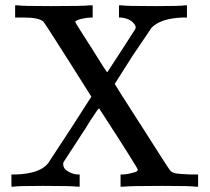

<svg xmlns="http://www.w3.org/2000/svg" viewBox="-20 -703 790 723"><path d="M270 0Q256 -3 141 -3Q43 -3 31 0H23V-46H40Q130 -49 161 -88Q163 -91 245 -216L324 -339Q324 -340 235 -480Q148 -617 143 -622Q125 -637 71 -637H57H37V-683H46Q61 -680 172 -680Q296 -680 318 -683H329V-637H324Q309 -637 286 -632Q265 -626 263 -621Q263 -618 323 -525Q381 -431 384 -431Q402 -458 437 -512L489 -593Q495 -604 482 -617Q466 -634 436 -637H428V-683H437Q450 -680 566 -680Q664 -680 676 -683H684V-637H667Q586 -634 551 -599Q550 -598 478 -491L412 -387Q412 -385 515 -225Q616 -66 620 -62Q627 -53 642 -50Q653 -48 695 -46H726V0H717Q702 -3 591 -3Q468 -3 445 0H434V-46H440Q457 -46 478 -52Q499 -56 499 -64Q499 -67 463 -124Q415 -200 390 -238L353 -295L350 -292Q346 -288 343 -283Q338 -276 331 -265Q328 -261 322 -251.5Q316 -242 312 -236Q303 -220 286 -195Q221 -96 219 -92Q218 -89 218 -84Q218 -69 234 -59Q252 -47 272 -46H280V0Z"/></svg>

Font: KaTeX_Main
Style: Regular
Weight: 400
Version: Version